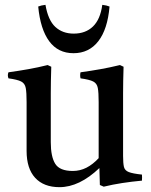

<svg xmlns="http://www.w3.org/2000/svg" viewBox="-20 -762 623 794"><path d="M226 12Q161 12 125.5 -26.5Q90 -65 90 -138V-340Q90 -379 86.5 -398Q83 -417 67.5 -425Q52 -433 15 -438Q10 -451 15 -463Q58 -469 97.5 -476Q137 -483 177 -493L192 -486Q191 -455 190.5 -427.5Q190 -400 190 -376V-174Q190 -114 208.5 -84.5Q227 -55 281 -55Q311 -55 337.5 -68.5Q364 -82 388 -108V-340Q388 -379 384.5 -398Q381 -417 365.5 -425Q350 -433 313 -438Q310 -451 313 -463Q356 -469 395.5 -476Q435 -483 476 -493L491 -486Q490 -455 489.5 -427.5Q489 -400 489 -376V-117Q489 -87 492.5 -72Q496 -57 512.5 -50.5Q529 -44 567 -40Q568 -28 567 -15Q524 -11 485 -5Q446 1 409 10L393 3L391 -67Q308 12 226 12ZM168 -742Q179 -678 209 -650.5Q239 -623 285 -623Q334 -623 364.5 -652.5Q395 -682 403 -742Q421 -740 433 -735Q425 -641 386.5 -591.5Q348 -542 284 -542Q220 -542 183.5 -591.5Q147 -641 138 -735Q150 -740 168 -742Z"/></svg>

Font: Tiro Telugu
Style: Regular
Weight: 400
Designer: Telugu: John Hudson & Fiona Ross. Latin: John Hudson.
Foundry: Tiro Typeworks Ltd.
Version: Version 1.52